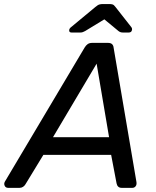

<svg xmlns="http://www.w3.org/2000/svg" viewBox="-61 -907 754 927"><path d="M-21.3 0Q-33.9 0 -38.5 -10.3Q-43.1 -20.6 -37.1 -30.6L347.7 -677.6Q353.7 -687.8 362.2 -693.9Q370.8 -700 384.3 -700H460Q473.5 -700 480 -693.9Q486.4 -687.8 487.4 -677.6L597.4 -30.6Q600.2 -16 594 -8Q587.9 0 577.7 0H526.9Q516 0 509.9 -5.7Q503.8 -11.3 501.8 -21.7L475.6 -159.3H148.4L61.7 -16.9Q57.5 -9.7 50 -4.8Q42.6 0 33.1 0ZM194.9 -244.6H465.6L405.5 -599.6ZM284.4 -750Q272.4 -750 273 -761.1Q273.4 -769.1 281.8 -775.7L398.7 -872.6Q411.5 -883.6 419.3 -885.5Q427.1 -887.5 434.8 -887.5H467.3Q475.9 -887.5 482.6 -885.5Q489.2 -883.6 497.1 -872.6L572.5 -776.6Q578.1 -769.9 576.1 -761.9Q573.9 -750 560.4 -750H532.3Q525.6 -750 520.5 -751.8Q515.5 -753.6 511.2 -757L442.8 -813.6L349.9 -757Q343.8 -753.8 338.7 -751.9Q333.6 -750 326.8 -750Z"/></svg>

Font: Rubik Light
Style: Italic
Weight: 300
Italic angle: -12°
Designer: Hubert and Fischer
Foundry: Hubert and Fischer
Version: Version 2.300;gftools[0.9.30]